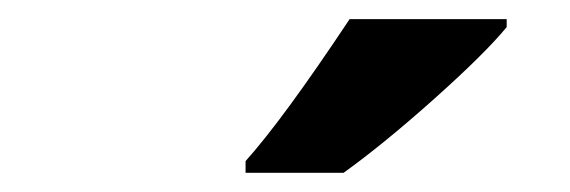

<svg xmlns="http://www.w3.org/2000/svg" viewBox="-20 -786 594 200"><path d="M235.8 -618.2Q274.4 -661.1 344.2 -766.1H507.8V-757.8Q485.4 -730.5 432.6 -683.3Q379.9 -636.2 337.9 -606H235.8Z"/></svg>

Font: TypoPRO Open Sans
Style: Bold Italic
Weight: 700
Italic angle: -12°
Foundry: Ascender Corporation
Version: Version 1.10